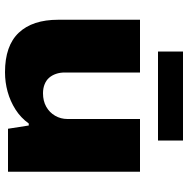

<svg xmlns="http://www.w3.org/2000/svg" viewBox="-12 -728 752 768"><g transform="rotate(90 364.0 -344.0)"><path d="M269 12Q163 12 111 -43Q59 -98 59 -201V-528H270V-227Q270 -208 275.5 -192Q281 -176 291 -164.5Q301 -153 317 -146.5Q333 -140 353 -140Q384 -140 407 -153Q430 -166 443 -188.5Q456 -211 456 -238V-528H667V0H495L482 -83H474Q451 -51 418 -30Q385 -9 347 1.5Q309 12 269 12ZM186 -600V-700H542V-600Z"/></g></svg>

Font: Archivo SemiExpanded Black
Style: Regular
Weight: 900
Width: 6
Designer: Hector Gatti
Foundry: Omnibus-Type
Version: Version 2.001